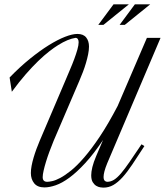

<svg xmlns="http://www.w3.org/2000/svg" viewBox="-20 -857 762 887"><path d="M281.2 -482.9Q292 -508.8 303.2 -534.9Q314.5 -561 323.2 -584.7Q332 -608.4 337.6 -628.4Q343.3 -648.4 343.3 -662.1Q343.3 -670.9 339.6 -676.5Q335.9 -682.1 328.6 -682.1Q293.9 -676.8 249 -648.9Q230 -637.2 206.8 -619.1Q183.6 -601.1 156.5 -575Q129.4 -548.8 98.9 -513.9Q68.4 -479 34.7 -433.1L24.4 -499Q71.8 -547.9 117.9 -585.2Q164.1 -622.6 205.3 -648.2Q246.6 -673.8 280.5 -687Q314.5 -700.2 337.4 -700.2Q365.2 -700.2 378.2 -683.8Q391.1 -667.5 391.1 -642.1Q391.1 -625.5 387.2 -606.2Q383.3 -586.9 377.2 -566.2Q371.1 -545.4 363 -524.2Q355 -502.9 346.2 -482.9L228 -207Q217.8 -182.1 208.5 -157Q199.2 -131.8 192.4 -109.4Q185.5 -86.9 181.4 -68.4Q177.2 -49.8 177.2 -38.6Q177.2 -17.1 198.2 -17.1Q206.1 -17.1 221.2 -20.3Q236.3 -23.4 258.1 -34.9Q279.8 -46.4 307.9 -68.8Q335.9 -91.3 369.6 -130.4Q403.3 -169.4 441.9 -227.3Q480.5 -285.2 523.4 -367.2L658.7 -682.1H721.7L475.1 -102.1Q466.3 -80.6 462.4 -65.2Q458.5 -49.8 458.5 -40Q458.5 -27.3 463.6 -22.2Q468.8 -17.1 475.1 -17.1Q491.7 -17.1 506.6 -26.4Q521.5 -35.6 539.1 -56.2Q556.6 -76.7 579.1 -109.6Q601.6 -142.6 633.8 -190.4L647 -182.1Q615.7 -133.8 591.6 -97.7Q567.4 -61.5 545.9 -37.8Q524.4 -14.2 503.4 -2.2Q482.4 9.8 457.5 9.8Q453.1 9.8 443.8 8.5Q434.6 7.3 425 1.7Q415.5 -3.9 408.4 -15.4Q401.4 -26.9 401.4 -47.4Q401.4 -63 406.7 -85.2Q412.1 -107.4 424.8 -137.2L456.1 -210.4Q412.6 -145.5 373.5 -103.3Q334.5 -61 300.5 -36.1Q266.6 -11.2 237.5 -1.2Q208.5 8.8 185.1 8.8Q153.3 8.8 137.9 -10.3Q122.6 -29.3 122.6 -57.6Q122.6 -72.8 126 -91.1Q129.4 -109.4 135.3 -129.2Q141.1 -148.9 148.4 -168.7Q155.8 -188.5 163.6 -207ZM458 -742.2H434.1L504.4 -836.9H575.2ZM556.6 -742.2H532.7L603 -836.9H673.8Z"/></svg>

Font: Dynalight
Style: Regular
Weight: 400
Version: Version 1.000